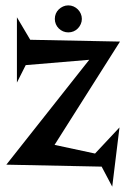

<svg xmlns="http://www.w3.org/2000/svg" viewBox="-20 -615 493 725"><path d="M43.9 -549.8 94.2 -464.8 433.1 -458 186 -67.9 338.9 -35.2 431.2 -133.8 403.8 89.8 363.8 14.2 3.9 6.8 316.9 -389.2 77.1 -369.1 43.9 -303.2ZM289.1 -543.5Q289.1 -533.2 284.9 -523.9Q280.8 -514.6 273.9 -507.6Q267.1 -500.5 257.8 -496.6Q248.5 -492.7 237.8 -492.7Q227.5 -492.7 218.3 -496.6Q209 -500.5 201.9 -507.6Q194.8 -514.6 190.9 -523.9Q187 -533.2 187 -543.5Q187 -554.2 190.9 -563.5Q194.8 -572.8 201.9 -579.6Q209 -586.4 218.3 -590.6Q227.5 -594.7 237.8 -594.7Q248.5 -594.7 257.8 -590.6Q267.1 -586.4 273.9 -579.6Q280.8 -572.8 284.9 -563.5Q289.1 -554.2 289.1 -543.5Z"/></svg>

Font: Risque
Style: Regular
Weight: 400
Designer: Astigmatic (AOETI)
Foundry: Astigmatic (AOETI)
Version: Version 1.000